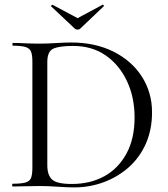

<svg xmlns="http://www.w3.org/2000/svg" viewBox="-20 -812 731 836"><path d="M303 4Q274 4 231.5 1Q189 -2 153 -2Q120 -2 89.5 -1Q59 0 35 0Q33 0 33 -6Q33 -12 35 -12Q71 -12 90 -17Q109 -22 115 -37Q121 -52 121 -81V-544Q121 -573 115 -587.5Q109 -602 90.5 -607.5Q72 -613 36 -613Q34 -613 34 -619Q34 -625 36 -625Q60 -625 90 -623.5Q120 -622 153 -622Q186 -622 224 -624.5Q262 -627 289 -627Q395 -627 474.5 -587Q554 -547 598 -478Q642 -409 642 -323Q642 -248 615.5 -187.5Q589 -127 541.5 -84.5Q494 -42 432.5 -19Q371 4 303 4ZM293 -11Q373 -11 434 -44.5Q495 -78 530.5 -143Q566 -208 566 -301Q566 -388 533 -458.5Q500 -529 440.5 -570.5Q381 -612 298 -612Q238 -612 212 -600Q186 -588 186 -542V-92Q186 -50 206.5 -30.5Q227 -11 293 -11ZM306 -687 203 -784Q201 -786 204.5 -789Q208 -792 209 -791L318 -733L426 -791Q428 -793 431 -789.5Q434 -786 431 -784L329 -687Q325 -683 318 -683Q311 -683 306 -687Z"/></svg>

Font: Cormorant Garamond Light
Style: Regular
Weight: 400
Version: Version 4.001